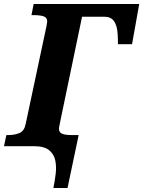

<svg xmlns="http://www.w3.org/2000/svg" viewBox="-43 -734 719 964"><path d="M225 210Q232 176 236.5 139.5Q241 103 234.5 71.5Q228 40 203.5 20Q179 0 128 0H-23L-11 -56H2Q30 -56 54.5 -66Q79 -76 86 -112L190 -601Q191 -608 192.5 -615.5Q194 -623 194 -626Q194 -646 176 -652Q158 -658 127 -658H115L126 -714H656L620 -512H549Q549 -523 549 -533Q549 -543 548 -558Q546 -604 530 -627Q514 -650 482 -650H369L264 -146Q259 -120 256 -106.5Q253 -93 253 -88Q253 -69 269 -62.5Q285 -56 314 -56H352L296 210Z"/></svg>

Font: Noto Serif SemiCondensed ExtraBold
Style: Italic
Weight: 800
Width: 4
Italic angle: -12°
Designer: Monotype Design Team
Foundry: Monotype Imaging Inc.
Version: Version 2.014; ttfautohint (v1.8.4.7-5d5b)